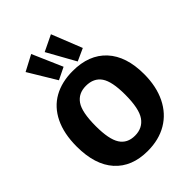

<svg xmlns="http://www.w3.org/2000/svg" viewBox="-280 -1135 1286 1286"><g transform="rotate(-45 363.0 -492.0)"><path d="M32 -344Q32 -466 73.5 -551Q115 -636 191 -678.5Q267 -721 371 -721Q525 -721 610 -629Q695 -537 695 -368Q695 -251 652.5 -164.5Q610 -78 532 -32Q454 14 348 14Q198 14 115 -78.5Q32 -171 32 -344ZM508 -361Q508 -485 472.5 -536.5Q437 -588 363 -588Q292 -588 255.5 -535.5Q219 -483 219 -350Q219 -226 253.5 -172.5Q288 -119 360 -119Q432 -119 470 -173.5Q508 -228 508 -361ZM348 -784 262 -742 143 -939 255 -998ZM528 -782 440 -742 328 -943 442 -998Z"/></g></svg>

Font: Bitter Pro ExtraBold
Style: Regular
Weight: 800
Designer: Sol Matas, and Bitter project Authors
Foundry: Sol Matas
Version: Version 1.010